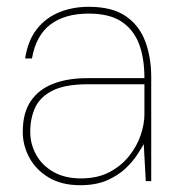

<svg xmlns="http://www.w3.org/2000/svg" viewBox="-20 -533 523 565"><path d="M216 12Q162 12 124.5 -10Q87 -32 67 -68Q47 -104 47 -145Q47 -201 70.5 -235.5Q94 -270 136.5 -286.5Q179 -303 237 -303H405Q405 -362 389 -404Q373 -446 337.5 -469.5Q302 -493 241 -493Q171 -493 128.5 -461Q86 -429 74 -361H54Q62 -414 88.5 -447.5Q115 -481 154.5 -497Q194 -513 241 -513Q310 -513 350 -485.5Q390 -458 407.5 -411Q425 -364 425 -306V0H409L403 -109Q397 -98 384 -78Q371 -58 349.5 -37.5Q328 -17 295.5 -2.5Q263 12 216 12ZM218 -8Q267 -8 302 -26.5Q337 -45 360 -74Q383 -103 394 -135.5Q405 -168 405 -197V-285H237Q172 -285 135 -266.5Q98 -248 83.5 -216.5Q69 -185 69 -145Q69 -109 86.5 -77.5Q104 -46 137.5 -27Q171 -8 218 -8Z"/></svg>

Font: DM Sans 17pt Thin
Style: Regular
Weight: 250
Version: Version 4.004;gftools[0.9.30]